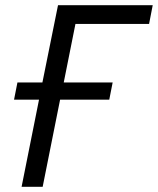

<svg xmlns="http://www.w3.org/2000/svg" viewBox="-20 -718 607 738"><path d="M63 0 130 -335H34L47 -401H143L203 -698H567L553 -626H270L225 -401H413L400 -335H211L144 0Z"/></svg>

Font: Aneliza
Style: Italic
Weight: 400
Italic angle: -11.31°
Designer: Mike Abbink, Paul van der Laan, Pieter van Rosmalen
Foundry: Bold Monday
Version: Version 3.0